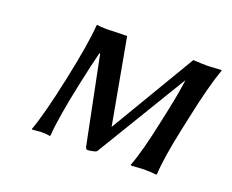

<svg xmlns="http://www.w3.org/2000/svg" viewBox="-80 -560 835 692"><g transform="rotate(20 337.5 -214.0)"><path d="M200.7 -214.8Q169.9 -71.3 165 0L162.6 2.9Q153.3 0 128.9 0Q128.9 0 94.2 2.9V0Q118.2 -65.4 149.9 -214.8Q180.2 -357.4 185.1 -429.2L188 -432.1Q198.2 -429.2 222.2 -429.2L301.8 -431.2L361.3 -104L555.7 -431.2Q587.9 -429.2 611.3 -429.2Q611.3 -429.2 663.6 -432.1L664.1 -429.2Q639.6 -361.3 611.8 -229L601.1 -179.2Q576.2 -63 573.2 0L570.3 2.9Q556.6 0 522.9 0Q522.9 0 473.6 2.9L473.1 0Q496.1 -60.1 521 -179.2L531.7 -229Q548.3 -307.1 553.7 -353.5L343.3 -5.9Q340.8 -1.5 328.1 1.2Q315.4 3.9 308.1 3.9Q301.3 3.9 299.3 -5.9L232.4 -336.9L229.5 -339.8Q216.8 -290 200.7 -214.8Z"/></g></svg>

Font: Linux Biolinum O
Style: Italic
Weight: 400
Italic angle: -12°
Designer: Philipp H. Poll
Foundry: Philipp H. Poll
Version: Version 1.1.3